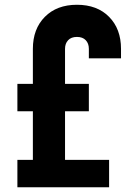

<svg xmlns="http://www.w3.org/2000/svg" viewBox="-20 -786 566 806"><path d="M118 0V-581Q118 -664.5 168.2 -715.2Q218.5 -766 303 -766Q388 -766 438 -715.2Q488 -664.5 488 -581V-541H353V-581Q353 -603.5 340 -617.2Q327 -631 303 -631Q279 -631 266 -617.2Q253 -603.5 253 -581V0ZM53 -319V-434H353V-319ZM53 0V-115H438V0Z"/></svg>

Font: Mohave Light
Style: Regular
Weight: 300
Designer: Gumpita Rahayu
Foundry: Tokotype
Version: Version 2.003